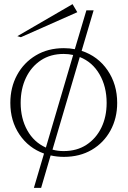

<svg xmlns="http://www.w3.org/2000/svg" viewBox="-20 -745 617 929"><path d="M289 14Q256 14 225 7L179 164H144L193 -2Q118 -29 74 -94.5Q30 -160 30 -247Q30 -322 62.5 -382Q95 -442 153.5 -477Q212 -512 289 -512Q317 -512 342 -507L398 -695H433L375 -499Q454 -473 500.5 -405Q547 -337 547 -247Q547 -173 514.5 -113.5Q482 -54 424 -20Q366 14 289 14ZM80 -247Q80 -172 112 -114.5Q144 -57 202 -31L334 -479Q312 -484 288 -484Q224 -484 177.5 -453Q131 -422 105.5 -368.5Q80 -315 80 -247ZM288 -14Q352 -14 398.5 -44.5Q445 -75 470.5 -127.5Q496 -180 496 -247Q496 -326 461.5 -385.5Q427 -445 366 -469L234 -21Q259 -14 288 -14ZM81 -565 64 -570 331 -725 354 -686Z"/></svg>

Font: Panamera Light
Style: Regular
Weight: 300
Designer: Bastien Sozeau
Foundry: NBR — Bastien Sozeau
Version: Version 3.002; ttfautohint (v1.8.4.7-5d5b);gftools[0.9.33]